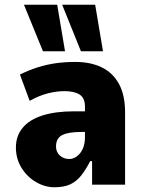

<svg xmlns="http://www.w3.org/2000/svg" viewBox="-20 -778 603 809"><path d="M209 11Q169 11 131.5 -11Q94 -33 70.5 -71Q47 -109 47 -157Q47 -205 75.5 -239.5Q104 -274 159 -291.5Q214 -309 293 -309H357V-222H325Q297 -222 277 -219Q257 -216 243.5 -209.5Q230 -203 223 -191Q216 -179 216 -160Q216 -138 232 -123Q248 -108 272 -108Q288 -108 303.5 -119Q319 -130 328.5 -150.5Q338 -171 338 -200V-329Q338 -365 315.5 -379.5Q293 -394 251 -394Q220 -394 183 -385Q146 -376 105 -353L64 -464Q103 -483 139.5 -494.5Q176 -506 214.5 -511.5Q253 -517 298 -517Q361 -517 408 -494.5Q455 -472 481 -425Q507 -378 507 -304V0H368V-99H360Q342 -64 322.5 -39Q303 -14 276.5 -1.5Q250 11 209 11ZM321 -562 242 -758H381L414 -562ZM161 -562 81 -758H221L254 -562Z"/></svg>

Font: Nunito Sans 7pt Condensed Black
Style: Regular
Weight: 900
Width: 3
Designer: Vernon Adams
Foundry: Vernon Adams
Version: Version 3.101;gftools[0.9.27]